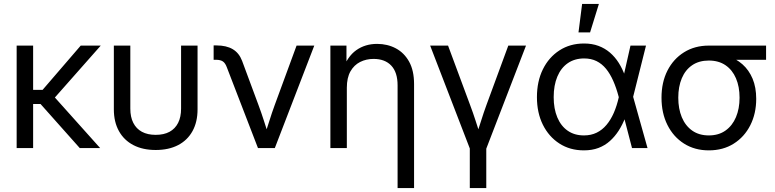

<svg xmlns="http://www.w3.org/2000/svg" viewBox="-20 -755 3950 979"><path d="M148.9 -522.5V0H64.9V-522.5ZM493.7 -522.5 230.5 -224.6H115.7V-296.9H197.3L391.6 -522.5ZM386.7 0 184.6 -227.1 227.1 -294.4 490.7 0Z M773.9 9.8Q708 9.8 660.2 -15.1Q612.3 -40 586.4 -86.7Q560.5 -133.3 560.5 -197.3V-522.5H644.5V-201.2Q644.5 -158.2 659.7 -128.4Q674.8 -98.6 703.6 -83Q732.4 -67.4 773.9 -67.4Q815.9 -67.4 844.5 -83Q873 -98.6 888.2 -128.4Q903.3 -158.2 903.3 -201.2V-522.5H987.3V-197.3Q987.3 -133.3 961.7 -86.7Q936 -40 888.2 -15.1Q840.3 9.8 773.9 9.8Z M1295.4 0 1136.7 -411.6Q1128.9 -433.1 1116.5 -441.7Q1104 -450.2 1081.1 -450.2H1069.3V-523.4H1083.5Q1134.3 -523.4 1166.7 -504.2Q1199.2 -484.9 1214.4 -444.8L1297.9 -219.7Q1313 -179.2 1325.7 -139.4Q1338.4 -99.6 1351.1 -60.1H1328.1Q1341.3 -99.6 1353.8 -139.6Q1366.2 -179.7 1380.9 -219.7L1492.2 -522.5H1582.5L1381.3 0Z M1748.5 -307.6V0H1664.6V-522.5H1746.6V-395.5H1725.6Q1751 -466.8 1796.4 -499Q1841.8 -531.2 1902.8 -531.2Q1955.6 -531.2 1998.3 -508.5Q2041 -485.8 2066.2 -440.4Q2091.3 -395 2091.3 -326.2V204.1H2007.3V-319.8Q2007.3 -386.2 1975.1 -420.4Q1942.9 -454.6 1884.8 -454.6Q1847.2 -454.6 1816.2 -439Q1785.2 -423.3 1766.8 -390.9Q1748.5 -358.4 1748.5 -307.6Z M2377.9 8.3 2173.3 -522.5H2264.6L2377 -219.7Q2392.1 -179.7 2405 -139.6Q2418 -99.6 2430.7 -60.1H2407.7Q2420.9 -99.6 2433.3 -139.6Q2445.8 -179.7 2460.4 -219.7L2571.8 -522.5H2662.1L2457.5 8.3ZM2375.5 204.1V-3.9H2459.5V204.1Z M2957 11.7Q2886.2 11.7 2832.3 -23.2Q2778.3 -58.1 2748 -119.1Q2717.8 -180.2 2717.8 -259.8Q2717.8 -339.8 2748 -401.4Q2778.3 -462.9 2832.5 -498Q2886.7 -533.2 2958 -533.2Q2999 -533.2 3031.7 -521Q3064.5 -508.8 3090.1 -486.8Q3115.7 -464.8 3135 -434.3Q3154.3 -403.8 3167.5 -366.2H3197.8L3208 -262.7L3281.7 0H3202.6L3134.3 -262.7Q3122.6 -307.1 3106.7 -343Q3090.8 -378.9 3070.1 -404.3Q3049.3 -429.7 3021.7 -443.4Q2994.1 -457 2958.5 -457Q2910.2 -457 2875.2 -432.9Q2840.3 -408.7 2821.8 -364.3Q2803.2 -319.8 2803.2 -259.8Q2803.2 -200.2 2821.8 -156.2Q2840.3 -112.3 2874.8 -88.4Q2909.2 -64.5 2957.5 -64.5Q2993.7 -64.5 3022.2 -78.4Q3050.8 -92.3 3072.5 -118.2Q3094.2 -144 3109.9 -179.9Q3125.5 -215.8 3135.3 -259.8L3194.8 -522.5H3273.9L3208 -259.8L3197.8 -156.2H3168.5Q3154.3 -119.6 3134.8 -89.1Q3115.2 -58.6 3089.8 -35.9Q3064.5 -13.2 3031.7 -0.7Q2999 11.7 2957 11.7ZM2929.7 -589.8 2948.2 -734.9H3033.7L2988.8 -589.8Z M3594.2 11.7Q3522.5 11.7 3468 -22.7Q3413.6 -57.1 3383.3 -117.7Q3353 -178.2 3353 -256.8Q3353 -335.4 3383.3 -395Q3413.6 -454.6 3468 -488.5Q3522.5 -522.5 3594.2 -522.5H3886.2V-450.2H3688.5L3594.2 -446.3Q3544.4 -446.3 3509.5 -422.6Q3474.6 -398.9 3456.5 -356Q3438.5 -313 3438.5 -256.8Q3438.5 -200.7 3456.5 -157.2Q3474.6 -113.8 3509.5 -89.1Q3544.4 -64.5 3594.2 -64.5Q3644.5 -64.5 3679.4 -89.4Q3714.4 -114.3 3732.7 -157.7Q3751 -201.2 3751 -256.8Q3751 -313 3732.7 -355.7Q3714.4 -398.4 3679.4 -422.4Q3644.5 -446.3 3594.2 -446.3V-485.4Q3645 -485.4 3689 -470.7Q3732.9 -456.1 3765.9 -427Q3798.8 -397.9 3817.4 -353.8Q3835.9 -309.6 3835.9 -251Q3835.9 -175.8 3805.7 -116.2Q3775.4 -56.6 3721.2 -22.5Q3667 11.7 3594.2 11.7Z"/></svg>

Font: Inter 28pt
Style: Regular
Weight: 400
Designer: Rasmus Andersson
Foundry: rsms
Version: Version 4.001;git-66647c0bb